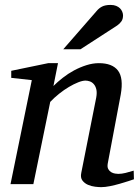

<svg xmlns="http://www.w3.org/2000/svg" viewBox="-20 -752 570 784"><path d="M526.9 -20Q520.5 -17.6 504.6 -12.5Q488.8 -7.3 469.2 -1.7Q449.7 3.9 429.2 8.1Q408.7 12.2 393.1 12.2Q384.3 12.2 368.9 10.5Q353.5 8.8 339.4 2.7Q325.2 -3.4 316.4 -15.1Q307.6 -26.9 312 -46.9L373 -354Q376.5 -374 373.3 -387.2Q370.1 -400.4 363 -408.4Q356 -416.5 346.7 -419.7Q337.4 -422.9 329.1 -422.9Q316.9 -422.9 299.1 -415.8Q281.2 -408.7 261.5 -397Q241.7 -385.3 221.7 -369.4Q201.7 -353.5 185.1 -335.9L116.2 0H22.9L109.9 -424.8L25.9 -434.1V-462.9L176.8 -494.1H216.8L198.2 -400.9Q214.8 -417.5 236.3 -434.3Q257.8 -451.2 282.2 -464.4Q306.6 -477.5 332.8 -485.8Q358.9 -494.1 383.8 -494.1Q438.5 -494.1 461.7 -463.9Q484.9 -433.6 473.1 -366.2L419.9 -84Q417.5 -69.8 422.1 -61.5Q426.8 -53.2 434.3 -48.8Q441.9 -44.4 450.2 -43.2Q458.5 -42 462.9 -42Q476.6 -42 492.7 -45.9Q508.8 -49.8 525.9 -55.2ZM482.4 -689Q482.4 -674.8 476.1 -665.3Q469.7 -655.8 458.5 -647.9L308.6 -550.8H238.3L374.5 -707Q379.4 -712.9 384.8 -717.3Q390.1 -721.7 396.7 -725.1Q403.3 -728.5 411.9 -730.2Q420.4 -731.9 431.6 -731.9Q444.8 -731.9 454.3 -728Q463.9 -724.1 470 -718Q476.1 -711.9 479.2 -704.1Q482.4 -696.3 482.4 -689Z"/></svg>

Font: Charis SIL APac
Style: Italic
Weight: 400
Italic angle: -11°
Foundry: SIL International
Version: Version 5.000